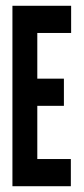

<svg xmlns="http://www.w3.org/2000/svg" viewBox="-20 -644 290 664"><path d="M23 0V-624H226V-530H109V-372H201V-278H109V-94H225V0Z"/></svg>

Font: Inconsolata UltraCondensed Black
Style: Regular
Weight: 900
Width: 1
Monospace: yes
Designer: Raph Levien, Cyreal, Brenton Simpson
Foundry: Raph Levien, Cyreal, Google
Version: Version 3.001; ttfautohint (v1.8.2.53-6de2)